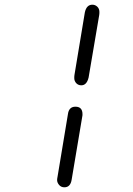

<svg xmlns="http://www.w3.org/2000/svg" viewBox="-20 -714 565 817"><path d="M223 52Q223 47 225 37L269 -228Q273 -260 301 -260Q331 -260 331 -228Q331 -221 330 -218L285 50Q280 83 254 83Q240 83 231.5 73Q223 63 223 52ZM296 -382Q296 -391 297 -396L341 -661Q348 -694 373 -694Q385 -694 394 -685.5Q403 -677 403 -663Q403 -654 402 -649L357 -384Q349 -351 326 -351Q313 -351 304.5 -360Q296 -369 296 -382Z"/></svg>

Font: CMU Typewriter Text
Style: LightOblique
Weight: 200
Italic angle: -9.46001°
Version: Version 0.7.0